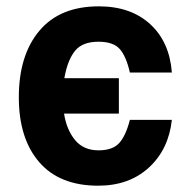

<svg xmlns="http://www.w3.org/2000/svg" viewBox="-20 -569 608 612"><path d="M394 -337.9Q382.3 -389.2 361.8 -412.6Q341.3 -436 293.9 -436Q243.7 -436 220.2 -408.2Q195.3 -378.4 185.1 -319.8H358.9V-207H184.1Q192.4 -154.8 219.5 -122.3Q246.6 -89.8 293.9 -89.8Q339.4 -89.8 360.4 -113.5Q381.3 -137.2 394 -187H527.8Q517.6 -92.8 454.6 -34.9Q391.6 22.9 293 22.9Q169.9 22.9 105 -52.2Q40 -127.4 40 -258.8Q40 -393.1 105.5 -470.9Q170.9 -548.8 294.9 -548.8Q396.5 -548.8 458.5 -492.2Q520.5 -435.5 527.8 -337.9Z"/></svg>

Font: Miedinger*
Style: Bold
Weight: 700
Version: Version 001.000